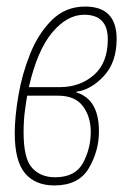

<svg xmlns="http://www.w3.org/2000/svg" viewBox="-20 -556 405 586"><path d="M146 10Q220 10 251 -42.5Q282 -95 282 -155Q282 -253 213 -274V-276Q258 -282 297 -324Q336 -366 336 -437Q336 -536 240 -536Q180 -536 138.5 -495Q97 -454 72 -391.5Q47 -329 36 -263.5Q25 -198 25 -150Q25 -64 56.5 -27Q88 10 146 10ZM68 -290Q94 -403 139.5 -457Q185 -511 237 -511Q309 -511 309 -436Q309 -364 266.5 -327Q224 -290 162 -290ZM148 -15Q104 -15 78 -43.5Q52 -72 52 -152Q52 -188 56 -218Q60 -248 63 -264H157Q209 -264 233 -232Q257 -200 257 -153Q257 -103 233.5 -59Q210 -15 148 -15Z"/></svg>

Font: Noto Sans Display Condensed Thin
Style: Italic
Weight: 250
Width: 3
Italic angle: -12°
Designer: Monotype Design Team
Foundry: Monotype Imaging Inc.
Version: Version 1.900